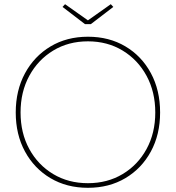

<svg xmlns="http://www.w3.org/2000/svg" viewBox="-20 -885 838 915"><path d="M399 10Q298 10 220.5 -36Q143 -82 99 -163Q55 -244 55 -349Q55 -454 99 -535.5Q143 -617 220.5 -663.5Q298 -710 399 -710Q500 -710 577.5 -664Q655 -618 699 -536.5Q743 -455 743 -349Q743 -244 699 -163Q655 -82 577.5 -36Q500 10 399 10ZM399 -12Q492 -12 564.5 -55.5Q637 -99 678.5 -175Q720 -251 720 -349Q720 -447 678.5 -523.5Q637 -600 564.5 -644Q492 -688 399 -688Q306 -688 233.5 -644Q161 -600 119.5 -523.5Q78 -447 78 -349Q78 -251 119.5 -175Q161 -99 233.5 -55.5Q306 -12 399 -12ZM385 -770 278 -852 290 -865 399 -788 508 -865 520 -852 413 -770Z"/></svg>

Font: Lexend Thin
Style: Regular
Weight: 100
Designer: Bonnie Shaver-Troup, Thomas Jockin
Foundry: Lexend
Version: Version 1.007; ttfautohint (v1.8.3)